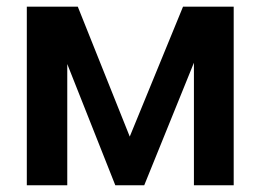

<svg xmlns="http://www.w3.org/2000/svg" viewBox="-20 -550 772 570"><path d="M523.4 -530.3H673.8V0H555.7V-363.8L408.2 0H322.3L179.7 -359.9V0H59.6V-530.3H210.9L365.2 -144.5Z"/></svg>

Font: WEMIX Pretendard SemiBold
Style: Regular
Weight: 600
Designer: Base glyphs from Inter by Rasmus Andersson; Hangeul glyphs from Noto Sans CJK(Source Han Sans) by Jang Soo-young and Kan
Foundry: Kil Hyung-jin
Version: Version 1.000